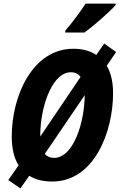

<svg xmlns="http://www.w3.org/2000/svg" viewBox="-20 -995 663 1063"><path d="M341 -815H448C490 -845 591 -932 620 -967V-975H454C423 -927 380 -870 342 -826ZM203 -239C203 -252 203 -266 204 -280C212 -425 274 -595 373 -595C396 -595 414 -586 426 -569ZM280 -121C258 -121 241 -128 228 -143L449 -468C449 -458 449 -447 448 -437C438 -279 375 -121 280 -121ZM93 48 142 -22C175 -1 217 10 269 10C504 10 606 -269 606 -478C606 -539 595 -591 571 -631L623 -707L557 -754L513 -691C480 -713 438 -725 386 -725C159 -725 45 -462 45 -240C45 -175 57 -120 83 -80L26 2Z"/></svg>

Font: Noto Sans Display SemiCondensed Extra
Style: Italic
Weight: 800
Width: 4
Italic angle: -12°
Designer: Monotype Design Team
Foundry: Monotype Imaging Inc.
Version: Version 1.900